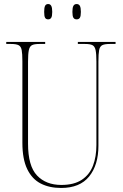

<svg xmlns="http://www.w3.org/2000/svg" viewBox="-20 -922 608 952"><path d="M283 10Q225 10 182 -12Q139 -34 115 -83.5Q91 -133 91 -214V-618Q91 -656 87.5 -674Q84 -692 72 -698Q60 -704 35 -704H11V-714H204V-704H175Q150 -704 138.5 -698Q127 -692 123 -673.5Q119 -655 119 -616V-210Q119 -99 163.5 -52Q208 -5 284 -5Q347 -5 385.5 -30.5Q424 -56 441 -100.5Q458 -145 458 -203V-617Q458 -655 454 -673.5Q450 -692 438.5 -698Q427 -704 402 -704H366V-714H553V-704H524Q499 -704 487 -698Q475 -692 471.5 -673.5Q468 -655 468 -617V-199Q468 -104 422 -47Q376 10 283 10ZM360 -826Q349 -826 344 -834Q339 -842 339 -863Q339 -884 344 -893Q349 -902 360 -902Q371 -902 376 -893Q381 -884 381 -863Q381 -842 376 -834Q371 -826 360 -826ZM219 -826Q208 -826 203.5 -834Q199 -842 199 -863Q199 -884 203.5 -893Q208 -902 219 -902Q229 -902 234 -893Q239 -884 239 -863Q239 -842 234 -834Q229 -826 219 -826Z"/></svg>

Font: Noto Serif Display Condensed Thin
Style: Regular
Weight: 100
Width: 3
Designer: Monotype Design Team
Foundry: Monotype Imaging Inc.
Version: Version 2.009